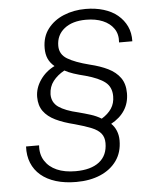

<svg xmlns="http://www.w3.org/2000/svg" viewBox="-53 -781 662 836"><g transform="rotate(-5 278.0 -363.5)"><path d="M247 10Q197 10 158 -2Q119 -14 92.5 -36.5Q66 -59 53 -91Q40 -123 42 -163H99Q96 -124 114 -95.5Q132 -67 166 -52Q200 -37 248 -37Q315 -37 351.5 -65.5Q388 -94 388 -148Q388 -173 375 -189.5Q362 -206 334 -217.5Q306 -229 262 -241Q213 -253 179 -269.5Q145 -286 127 -311Q109 -336 109 -373Q109 -412 133 -447Q157 -482 196 -501Q177 -517 168.5 -536.5Q160 -556 160 -582Q160 -632 186.5 -666.5Q213 -701 256.5 -719Q300 -737 352 -737Q395 -737 431 -726Q467 -715 492 -694Q517 -673 530.5 -644.5Q544 -616 543 -579H485Q488 -615 471 -639.5Q454 -664 423 -677Q392 -690 350 -690Q290 -690 255 -662Q220 -634 220 -587Q220 -550 253 -530Q286 -510 349 -494Q395 -483 428.5 -466.5Q462 -450 481 -423.5Q500 -397 500 -356Q500 -314 479.5 -282Q459 -250 420 -229Q434 -216 442 -196.5Q450 -177 450 -154Q450 -102 424 -65.5Q398 -29 352.5 -9.5Q307 10 247 10ZM381 -255Q409 -272 424 -294.5Q439 -317 439 -348Q439 -388 412 -409.5Q385 -431 327 -447Q298 -454 275.5 -461.5Q253 -469 237 -478Q206 -461 187.5 -437Q169 -413 168 -380Q168 -344 196.5 -324Q225 -304 282 -291Q309 -284 334.5 -276Q360 -268 381 -255Z"/></g></svg>

Font: Mona Sans ExtraLight Light
Style: Italic
Weight: 300
Italic angle: -11.6951°
Version: Version 2.000